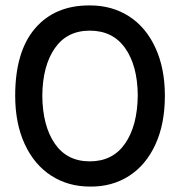

<svg xmlns="http://www.w3.org/2000/svg" viewBox="-20 -685 664 708"><path d="M36 -332Q36 -495 109.5 -580.5Q183 -666 312 -665Q393 -665 455.5 -625Q518 -585 553 -509Q588 -433 588 -332Q588 -228 553 -152Q518 -76 455.5 -36Q393 4 312 3Q231 3 168.5 -37.5Q106 -78 71 -154Q36 -230 36 -332ZM488 -334Q487 -443 441.5 -507.5Q396 -572 311 -572Q227 -572 182 -507Q137 -442 136 -332Q137 -221 182 -155.5Q227 -90 311 -90Q396 -90 441.5 -156Q487 -222 488 -334Z"/></svg>

Font: Josefin Sans
Style: Regular
Weight: 400
Designer: Santiago Orozco
Foundry: Typemade
Version: Version 2.000